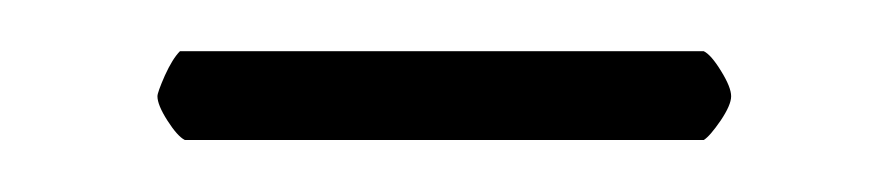

<svg xmlns="http://www.w3.org/2000/svg" viewBox="-20 -686 347 75"><path d="M41.5 -648.4Q41.5 -649.9 44.4 -656.5Q47.4 -663.1 50.3 -666H254.9Q257.8 -664.6 261.7 -658.2Q265.6 -651.9 265.6 -648.4Q265.6 -645 261.5 -638.9Q257.3 -632.8 254.9 -631.3H52.2Q49.3 -632.8 45.4 -638.9Q41.5 -645 41.5 -648.4Z"/></svg>

Font: Manjari Thin
Style: Regular
Weight: 100
Designer: Santhosh Thottingal <santhosh.thottingal@gmail.com>
Version: Version 2.000